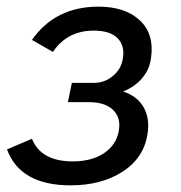

<svg xmlns="http://www.w3.org/2000/svg" viewBox="-20 -550 543 577"><path d="M192 7Q41 7 1 -101L76 -133Q103 -65 199 -65Q256 -65 293 -90Q330 -115 337 -157Q344 -195 321 -218.5Q298 -242 251 -243H184L196 -301H263Q294 -301 319 -321.5Q344 -342 349 -373Q356 -412 333.5 -435Q311 -458 262 -458Q182 -458 139 -394L76 -430Q146 -530 276 -530Q356 -530 400 -489Q444 -448 434 -377Q430 -342 407.5 -315.5Q385 -289 350 -275Q393 -261 412 -227Q431 -193 423 -145Q411 -74 347.5 -33.5Q284 7 192 7Z"/></svg>

Font: Raleway-v4020 Medium
Style: Italic
Weight: 500
Italic angle: -12°
Designer: Matt McInerney, Pablo Impallari, Rodrigo Fuenzalida
Foundry: Matt McInerney, Pablo Impallari, Rodrigo Fuenzalida
Version: Version 4.020;PS 004.020;hotconv 1.0.88;makeotf.lib2.5.64775